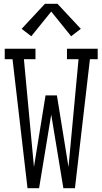

<svg xmlns="http://www.w3.org/2000/svg" viewBox="-20 -992 540 1012"><path d="M125 0 46 -680H5V-735H167V-680H106L159 -112L220 -489H280L341 -112L394 -680H333V-735H495V-680H454L375 0H314L250 -388L186 0ZM145 -801 94 -840 217 -972H283L406 -840L355 -801L250 -931Z"/></svg>

Font: Iosevka Slab Light
Style: Regular
Weight: 300
Monospace: yes
Designer: Belleve Invis
Foundry: Belleve Invis
Version: Version 11.1.0; ttfautohint (v1.8.3)